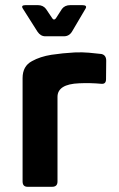

<svg xmlns="http://www.w3.org/2000/svg" viewBox="-20 -717 457 737"><path d="M66.7 -20.7V-417.3Q66.7 -463.3 102.7 -482.3Q133.7 -499.7 177.3 -506.7Q221.3 -513.3 266.3 -515.7Q296 -517 321.2 -514.7Q346.3 -512.3 369.7 -509.7Q387.7 -505.3 387.7 -484L387 -413Q387 -393.7 369.3 -395.3Q326 -399.3 284 -397.3Q200.7 -394 200.7 -345V-20.3Q200.7 0 180.3 0H85.7Q66.7 0 66.7 -20.7ZM123.7 -595.7 67.7 -684Q59 -697.3 78.3 -697.3H125.3Q145.3 -697.3 156.3 -683L181 -646.3Q187 -637.7 194.3 -646.3L218 -683Q229 -697.3 250 -697.3H295.3Q315.3 -697.3 309 -685L257 -596.7Q246 -577.7 225.3 -577.7H154Q135.7 -577.7 123.7 -595.7Z"/></svg>

Font: Vivano Light
Style: Regular
Weight: 300
Designer: Joe Prince, Josias Burgherr
Version: Version 2.064;September 19, 2022;FontCreator 14.0.0.2877 64-